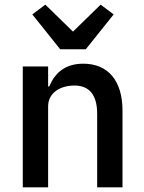

<svg xmlns="http://www.w3.org/2000/svg" viewBox="-20 -806 620 826"><path d="M78 0V-520H187V-434H192C215 -490 258 -532 338 -532C445 -532 507 -459 507 -330V0H398V-316C398 -397 365 -438 300 -438C272 -438 243 -431 222 -416C201 -401 187 -379 187 -348V0ZM239 -594 119 -744 175 -786 294 -670 413 -786 469 -744 349 -594Z"/></svg>

Font: Plexus Sans Medium
Style: Regular
Weight: 500
Version: Version 2.001;PS 002.001;hotconv 1.0.70;makeotf.lib2.5.58329